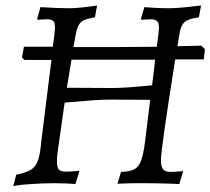

<svg xmlns="http://www.w3.org/2000/svg" viewBox="-20 -666 765 698"><path d="M617 -450Q565 -123 565 -84Q565 -60 573 -50.5Q581 -41 601 -41Q612 -41 645 -44Q645 -43 645.5 -42.5Q646 -42 645 -41L632 3Q618 3 611 2Q547 0 513 0H482Q452 0 432 1Q412 2 407 2L420 -41Q452 -42 468 -50.5Q484 -59 492.5 -81Q501 -103 507 -149L526 -303L377 -304Q336 -304 215 -293L198 -173L194 -145Q187 -103 187 -81Q187 -57 194 -49.5Q201 -42 223 -42Q234 -42 267 -45L268 -41L254 3Q246 2 223 1Q200 0 176 0Q132 0 80.5 4Q29 8 28 12L39 -31Q75 -38 92.5 -49Q110 -60 118 -82.5Q126 -105 130 -151L167 -448H69L60 -457L67 -496H172L178 -542Q180 -562 180 -566Q180 -584 173.5 -590Q167 -596 149 -596L117 -594L115 -597L127 -640Q193 -636 233 -636Q266 -636 333 -646L325 -603Q295 -598 282 -591Q269 -584 262.5 -567Q256 -550 250 -511L247 -495H414L550 -496L556 -542Q558 -560 558 -565Q558 -583 551 -589.5Q544 -596 527 -596L494 -594L492 -597L505 -640Q515 -639 542.5 -637.5Q570 -636 595 -636Q629 -636 711 -646L703 -603Q666 -598 652 -586.5Q638 -575 633 -546L625 -498L712 -500L725 -487L721 -450ZM544 -449H392H240L223 -347L387 -346Q436 -346 533 -356Z"/></svg>

Font: Alegreya SC
Style: Italic
Weight: 400
Italic angle: -7°
Designer: Juan Pablo del Peral
Foundry: Huerta Tipografica
Version: Version 2.007; ttfautohint (v1.6)